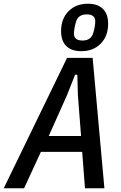

<svg xmlns="http://www.w3.org/2000/svg" viewBox="-54 -1008 647 1028"><path d="M401 0 386 -195H165L75 0H-34L305 -698H442L505 0ZM363 -499 360 -608H348L305 -499L207 -280H380ZM381 -734Q329 -734 301 -761.5Q273 -789 273 -841Q273 -907 312.5 -947.5Q352 -988 417 -988Q469 -988 497 -960.5Q525 -933 525 -881Q525 -815 485.5 -774.5Q446 -734 381 -734ZM388 -791Q435 -791 446 -834Q451 -851 453.5 -867Q456 -883 456 -894Q456 -931 410 -931Q363 -931 352 -888Q347 -871 344.5 -855Q342 -839 342 -828Q342 -791 388 -791Z"/></svg>

Font: IBM Plex Sans Condensed Medium
Style: Italic
Weight: 500
Width: 3
Italic angle: -11°
Designer: Mike Abbink, Paul van der Laan, Pieter van Rosmalen
Foundry: Bold Monday
Version: Version 1.3